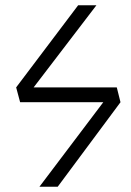

<svg xmlns="http://www.w3.org/2000/svg" viewBox="-20 -705 493 725"><path d="M435 -319 198 0H129L370 -319H56L41 -375L275 -685H344L107 -375H421Z"/></svg>

Font: Fira Sans Light
Style: Italic
Weight: 300
Italic angle: -8°
Designer: bBox Type GmbH & Carrois Corporate GbR & Edenspiekermann AG
Foundry: bBox Type GmbH & Carrois Corporate GbR & Edenspiekermann AG
Version: Version 4.301